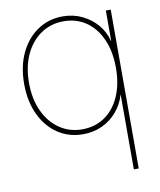

<svg xmlns="http://www.w3.org/2000/svg" viewBox="-83 -596 719 865"><g transform="rotate(-10 277.0 -163.0)"><path d="M481.4 204.1H459V-136.7H458Q446.3 -95.2 418.2 -62Q390.1 -28.8 350.1 -10Q310.1 8.8 262.2 8.8Q197.8 8.8 147.2 -24.9Q96.7 -58.6 67.9 -119.4Q39.1 -180.2 39.1 -260.7Q39.1 -340.8 68.1 -401.6Q97.2 -462.4 147.7 -496.3Q198.2 -530.3 262.2 -530.3Q310.1 -530.3 350.6 -511Q391.1 -491.7 419.4 -458.5Q447.8 -425.3 458 -382.8H459V-522.5H481.4ZM262.2 -13.7Q321.3 -13.7 365.7 -44.4Q410.2 -75.2 434.6 -130.9Q459 -186.5 459 -260.7Q459 -335.4 434.3 -391.1Q409.7 -446.8 365.5 -477.3Q321.3 -507.8 262.2 -507.8Q204.6 -507.8 159.2 -477.3Q113.8 -446.8 87.6 -391.1Q61.5 -335.4 61.5 -260.7Q61.5 -186.5 87.6 -130.9Q113.8 -75.2 159.2 -44.4Q204.6 -13.7 262.2 -13.7Z"/></g></svg>

Font: Inter 28pt Thin
Style: Regular
Weight: 250
Designer: Rasmus Andersson
Foundry: rsms
Version: Version 4.001;git-66647c0bb